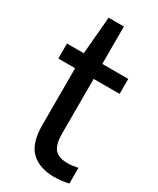

<svg xmlns="http://www.w3.org/2000/svg" viewBox="-192 -801 719 871"><g transform="rotate(30 167.0 -365.0)"><path d="M251.5 9.5Q174.5 9.5 131.2 -31.5Q88 -72.5 88 -168V-465.5H0V-544H88L105 -740H185V-544H321V-465.5H185V-180.5Q185 -121 206 -98Q227 -75 273.5 -75Q285.5 -75 299 -76.8Q312.5 -78.5 327 -81.5V0.5Q311 4.5 290.8 7Q270.5 9.5 251.5 9.5Z"/></g></svg>

Font: Encode Sans Cnd Md
Style: Regular
Weight: 500
Width: 3
Designer: Multiple Designers
Foundry: Impallari Type
Version: Version 3.002; ttfautohint (v1.8.3) -l 8 -r 50 -G 200 -x 14 